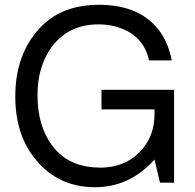

<svg xmlns="http://www.w3.org/2000/svg" viewBox="-20 -761 818 804"><path d="M709 -385V4H650L627 -93Q523 23 378 23Q225 23 131 -91Q44 -194 44 -357Q44 -533 146 -643Q158 -656 176 -671Q261 -741 394 -741Q573 -741 654 -623Q687 -573 699 -508H604Q583 -606 488 -642Q445 -659 393 -659Q261 -659 190 -555Q137 -476 137 -362Q137 -235 198 -152L214 -133Q280 -60 398 -59Q512 -59 578 -139Q627 -198 627 -283V-303H405V-385Z"/></svg>

Font: Ekushey Amar Bangla
Style: Regular
Weight: 400
Designer: Al Mamun Sumon
Foundry: Al Mamun Sumon
Version: Version 1.0